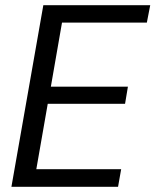

<svg xmlns="http://www.w3.org/2000/svg" viewBox="-20 -720 599 740"><path d="M24 0 147 -700H559L546 -633H219L176 -386H473L462 -320H164L120 -68H447L435 0Z"/></svg>

Font: DM Sans 28pt
Style: Italic
Weight: 400
Italic angle: -10°
Version: Version 4.004;gftools[0.9.30]